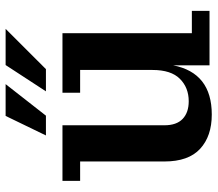

<svg xmlns="http://www.w3.org/2000/svg" viewBox="-64 -680 752 663"><g transform="rotate(-90 311.5 -348.0)"><path d="M328.1 -564.9 418.9 -704.1H543.9L404.8 -564.9ZM175.8 -564.9 243.2 -704.1H353L244.1 -564.9ZM248 7.8Q173.3 7.8 129.6 -32.5Q85.9 -72.8 85.9 -155.8V-446.8H19V-507.8H210.9V-155.8Q210.9 -113.8 232.9 -92.8Q254.9 -71.8 293.9 -71.8Q340.8 -71.8 371.3 -102.3Q401.9 -132.8 401.9 -196.8V-446.8H323.2V-507.8H528.8V-61H606V0H418V-126Q392.1 7.8 248 7.8Z"/></g></svg>

Font: Montagu Slab 144pt Medium
Style: Regular
Weight: 500
Designer: Florian Karsten
Foundry: Florian Karsten
Version: Version 1.000